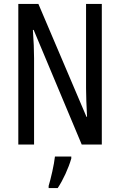

<svg xmlns="http://www.w3.org/2000/svg" viewBox="-20 -785 609 975"><path d="M497 -51V-765H417V-337C417 -299 419 -251 422 -192H419L175 -765H73V-51H153V-489C153 -530 151 -578 147 -633H151L395 -51ZM342 20V10H259C255 50 238 123 227 159V170H273C300 130 328 69 342 20Z"/></svg>

Font: Noto Sans Tamil UI ExtraCondensed
Style: Regular
Weight: 400
Width: 2
Designer: Jelle Bosma - Monotype Design Team
Foundry: Monotype Imaging Inc.
Version: Version 2.004